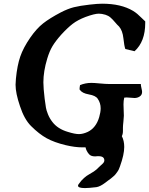

<svg xmlns="http://www.w3.org/2000/svg" viewBox="-20 -754 790 1018"><path d="M636.7 -140.6Q636.7 -130.9 634.3 -109.4Q631.8 -87.9 631.8 -77.1V-59.6Q631.8 -43 626 -32.2Q638.7 -7.8 638.7 25.4Q638.7 65.4 616.2 127.9Q613.3 136.7 609.9 144Q606.4 151.4 600.6 159.2Q594.7 167 591.3 171.4Q587.9 175.8 579.1 183.1Q570.3 190.4 567.4 192.9Q564.5 195.3 552.7 203.6Q541 211.9 538.1 214.8Q510.7 235.4 491.2 238.3Q450.2 243.2 430.7 243.2Q393.6 243.2 393.6 230.5Q393.6 226.6 397.5 221.7Q411.1 202.1 425.8 189.5Q440.4 176.8 451.7 170.9Q462.9 165 477.5 155.3Q492.2 145.5 503.9 132.8Q507.8 128.9 513.7 123.5Q519.5 118.2 523.4 114.7Q527.3 111.3 530.3 106.4Q533.2 101.6 533.2 96.7Q533.2 74.2 502.9 74.2Q500 74.2 496.6 74.2Q493.2 74.2 490.2 74.7Q487.3 75.2 484.4 75.2Q461.9 75.2 452.1 63.5Q437.5 46.9 433.6 27.3Q428.7 27.3 424.3 27.3Q419.9 27.3 416 27.3Q377.9 27.3 328.1 15.6Q267.6 1 227.5 -21Q187.5 -43 144.5 -85.9Q108.4 -122.1 85.9 -191.4Q62.5 -259.8 62.5 -304.7Q62.5 -314.5 64.5 -337.9Q71.3 -407.2 87.4 -454.1Q103.5 -501 140.6 -554.7Q173.8 -602.5 208.5 -629.9Q243.2 -657.2 302.7 -688.5Q340.8 -708 372.1 -715.8Q403.3 -723.6 455.1 -729.5Q498 -734.4 521.5 -734.4Q622.1 -734.4 685.5 -696.3Q698.2 -688.5 708 -680.2Q717.8 -671.9 729.5 -660.2Q741.2 -648.4 750 -640.6V-631.8Q750 -533.2 693.4 -482.4L644.5 -494.1Q638.7 -509.8 634.3 -550.8Q629.9 -591.8 611.3 -613.3Q601.6 -622.1 589.4 -636.7Q577.1 -651.4 565.9 -661.1Q554.7 -670.9 539.1 -675.8Q519.5 -681.6 503.9 -681.6Q481.4 -681.6 433.6 -664.1Q392.6 -648.4 365.7 -627.9Q338.9 -607.4 304.7 -570.3Q274.4 -536.1 258.3 -509.3Q242.2 -482.4 230.5 -443.4Q210 -376 210 -317.4Q210 -287.1 216.8 -230.5Q221.7 -196.3 223.6 -183.1Q225.6 -169.9 234.4 -147.9Q243.2 -126 257.8 -107.4Q286.1 -70.3 339.8 -54.7Q377 -43 398.4 -43Q419.9 -43 445.3 -54.7Q489.3 -76.2 505.9 -132.8Q513.7 -159.2 513.7 -179.7Q513.7 -208 498 -230.5Q487.3 -247.1 451.2 -253.4Q415 -259.8 404.3 -277.3Q400.4 -277.3 402.3 -289.6Q404.3 -301.8 404.3 -302.7Q432.6 -314.5 464.8 -314.5Q479.5 -314.5 510.3 -311.5Q541 -308.6 558.6 -308.6H726.6Q726.6 -300.8 730 -286.6Q733.4 -272.5 733.4 -266.6Q733.4 -251 721.2 -242.7Q709 -234.4 693.4 -234.4Q687.5 -234.4 673.3 -235.8Q659.2 -237.3 651.4 -237.3Q642.6 -237.3 638.7 -236.3Q634.8 -220.7 634.8 -200.2Q634.8 -191.4 635.7 -171.4Q636.7 -151.4 636.7 -140.6Z"/></svg>

Font: Essays1743
Style: Italic
Weight: 500
Italic angle: -10°
Designer: Based on the typeface in a 1743 English translation of the essays of Montaigne.  PostScript/TrueType font designed by Jo
Version: Version 002.100